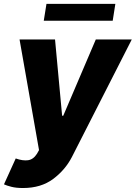

<svg xmlns="http://www.w3.org/2000/svg" viewBox="-43 -747 692 980"><path d="M74.6 212.7Q39.4 212.7 15.3 206.5Q-8.9 200.3 -22.7 193.9L37.3 61.8Q73.2 74.6 100.1 70.8Q127.1 67.1 145.6 38L156.2 19.2L56.8 -545.5H237.9L274.1 -156.2H279.8L446 -545.5H629.6L324.2 54Q290.1 120.4 228.2 166.5Q166.2 212.7 74.6 212.7ZM545.8 -727.3 532.3 -641.3H180.4L194.2 -727.3Z"/></svg>

Font: Inter UI Extra Bold
Style: Italic
Weight: 800
Italic angle: 9.39999°
Designer: Rasmus Andersson
Foundry: rsms
Version: 3.2;8d6f07862